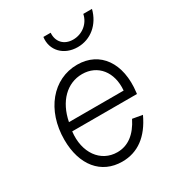

<svg xmlns="http://www.w3.org/2000/svg" viewBox="-176 -831 883 958"><g transform="rotate(-30 266.0 -352.0)"><path d="M249 16C338 16 407 -34 454 -135L397 -145C361 -73 312 -37 251 -37C155 -37 93 -124 107 -240H480L481 -248C501 -408 425 -516 294 -516C154 -516 52 -393 52 -223C52 -77 128 16 249 16ZM431 -288H116C137 -396 205 -463 292 -463C382 -463 440 -391 431 -288ZM342 -590C417 -590 478 -641 498 -720H448C438 -670 394 -634 341 -634C289 -634 256 -669 260 -720H218C208 -647 262 -590 342 -590Z"/></g></svg>

Font: Uncut Sans Light Italic
Style: Regular
Weight: 300
Italic angle: -11°
Designer: Kasper Nordkvist
Foundry: UNCUT.wtf
Version: Version 1.304;Glyphs 3.2 (3246)